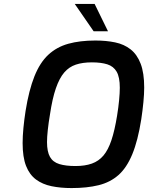

<svg xmlns="http://www.w3.org/2000/svg" viewBox="-20 -950 753 976"><path d="M344 6Q288 6 242 -3.5Q196 -13 163 -37.5Q130 -62 112.5 -106.5Q95 -151 95 -223Q95 -257 99 -299Q103 -341 110 -386Q127 -492 155 -562Q183 -632 225.5 -671.5Q268 -711 327 -727.5Q386 -744 465 -744Q520 -744 565.5 -734.5Q611 -725 644 -699Q677 -673 695 -626Q713 -579 713 -505Q713 -473 709 -431Q705 -389 698 -343Q681 -235 652.5 -166Q624 -97 582 -60Q540 -23 481 -8.5Q422 6 344 6ZM364 -106Q412 -106 447 -118.5Q482 -131 506 -159.5Q530 -188 546.5 -237.5Q563 -287 575 -361Q582 -404 585.5 -441Q589 -478 589 -504Q589 -558 573 -585.5Q557 -613 525.5 -623Q494 -633 447 -633Q400 -633 365.5 -621.5Q331 -610 306.5 -581.5Q282 -553 264 -501Q246 -449 234 -368Q227 -327 223 -290Q219 -253 219 -228Q219 -179 234 -152.5Q249 -126 281.5 -116Q314 -106 364 -106ZM456 -791 360 -930H461L529 -791Z"/></svg>

Font: Exo Thin SemiBold
Style: Italic
Weight: 600
Italic angle: -9°
Version: Version 2.000